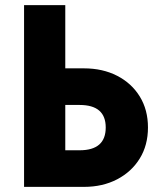

<svg xmlns="http://www.w3.org/2000/svg" viewBox="-20 -730 640 750"><path d="M74 -710H235V-463H308Q381 -463 437.5 -434Q494 -405 526 -353Q558 -301 558 -232Q558 -163 526 -111Q494 -59 437.5 -29.5Q381 0 308 0H74ZM235 -320V-143H291Q393 -143 393 -232Q393 -320 291 -320Z"/></svg>

Font: Geist Mono ExtraBold
Style: Regular
Weight: 800
Monospace: yes
Designer: Basement.studio, Andrés Briganti, Mateo Zaragoza
Foundry: Basement.studio, Vercel, Andrés Briganti, Guido Ferreyra, Mateo Zaragoza
Version: Version 1.500; ttfautohint (v1.8.4.7-5d5b)